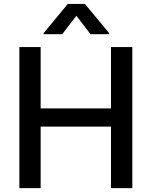

<svg xmlns="http://www.w3.org/2000/svg" viewBox="-20 -970 782 990"><path d="M79.9 0H189.6V-317.1H552.2V0H662.3V-727.3H552.2V-411.2H189.6V-727.3H79.9ZM204.9 -793.7H300.8L373.9 -888.8L446.7 -793.7H543V-799L418 -949.6H329.5L204.9 -799Z"/></svg>

Font: Magic Ui Pro Medium
Style: Regular
Weight: 500
Designer: Stefan Endress, Andreas Faust
Version: Version 1.000;FEAKit 1.0